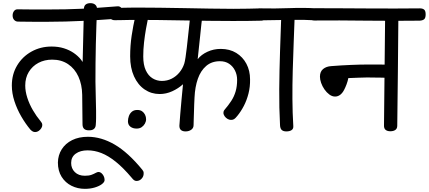

<svg xmlns="http://www.w3.org/2000/svg" viewBox="-20 -817 2718 1217"><path d="M203 20Q194 20 187 16Q180 12 173 5Q142 -32 115 -78.5Q88 -125 71.5 -175.5Q55 -226 55 -275Q55 -346 88.5 -402Q122 -458 179.5 -490Q237 -522 307 -522Q350 -522 385 -511Q420 -500 447 -481.5Q474 -463 492.5 -440Q511 -417 522 -393L503 -389L512 -763Q513 -781 524 -789Q535 -797 553 -797Q573 -797 584.5 -786.5Q596 -776 595 -758Q593 -712 591 -655.5Q589 -599 587.5 -537.5Q586 -476 585.5 -415Q585 -354 585 -299Q586 -254 587 -205Q588 -156 589 -115Q589 -91 589 -69Q589 -47 587 -25Q586 -8 574.5 1Q563 10 542 9Q523 9 513 -0.5Q503 -10 503 -30L501 -216Q500 -281 477 -331.5Q454 -382 411.5 -410.5Q369 -439 311 -439Q262 -439 223.5 -418.5Q185 -398 162.5 -361Q140 -324 140 -275Q140 -238 153 -197.5Q166 -157 188.5 -118.5Q211 -80 237 -49Q242 -43 245 -37.5Q248 -32 248 -24Q248 -14 241.5 -4Q235 6 225 13Q215 20 203 20ZM287 -679Q266 -679 240 -679Q214 -679 187 -679Q160 -679 136 -679.5Q112 -680 94 -680Q80 -680 70 -690.5Q60 -701 60 -719Q60 -735 68.5 -746.5Q77 -758 91 -758Q109 -758 133.5 -757.5Q158 -757 185.5 -757Q213 -757 239.5 -757Q266 -757 287 -757Q344 -757 395 -758Q446 -759 497.5 -761.5Q549 -764 604.5 -768Q660 -772 725 -777Q740 -778 749 -767Q758 -756 759 -740Q760 -724 753 -712.5Q746 -701 731 -699Q665 -694 608.5 -690.5Q552 -687 500 -684.5Q448 -682 396 -680.5Q344 -679 287 -679Z M845 330Q836 330 829 324.5Q822 319 815 310Q761 246 713.5 208Q666 170 622.5 153Q579 136 535 136Q489 136 460 157Q431 178 431 216Q431 251 454.5 274Q478 297 518 297Q544 297 560 291Q576 285 586.5 279Q597 273 605 273Q614 273 622.5 280Q631 287 637 298.5Q643 310 643 324Q643 337 626 350Q609 363 580.5 371.5Q552 380 518 380Q472 380 433 360.5Q394 341 370.5 303.5Q347 266 347 213Q348 166 371.5 129Q395 92 437.5 71Q480 50 537 50Q622 50 707 99.5Q792 149 882 259Q890 268 890.5 278Q891 288 889 295Q886 308 874 319Q862 330 845 330Z M1156 16Q1138 16 1127.5 7.5Q1117 -1 1117 -20Q1119 -51 1122.5 -93Q1126 -135 1130.5 -184Q1135 -233 1140 -283Q1110 -256 1071.5 -238.5Q1033 -221 992 -221Q939 -221 896.5 -250Q854 -279 829.5 -333Q805 -387 805 -460Q805 -528 814.5 -591Q824 -654 838 -715Q841 -731 852.5 -741.5Q864 -752 879 -752Q899 -752 909.5 -738Q920 -724 919 -705Q912 -672 905 -632Q898 -592 893 -548Q888 -504 888 -459Q888 -406 904 -371.5Q920 -337 947 -320.5Q974 -304 1006 -304Q1040 -304 1068.5 -318.5Q1097 -333 1117.5 -358Q1138 -383 1148 -414Q1152 -427 1156 -453.5Q1160 -480 1164 -514.5Q1168 -549 1172 -587Q1176 -625 1180 -661Q1184 -697 1187 -725L1264 -727Q1256 -664 1249 -592Q1242 -520 1233 -442Q1256 -471 1295 -489Q1334 -507 1379 -507Q1436 -507 1477.5 -481.5Q1519 -456 1542 -412.5Q1565 -369 1565 -314Q1566 -267 1555 -224Q1544 -181 1525.5 -145.5Q1507 -110 1484 -82Q1472 -67 1464 -62Q1456 -57 1444 -57Q1433 -57 1422 -63.5Q1411 -70 1404 -80Q1397 -90 1396 -100Q1396 -106 1397.5 -111Q1399 -116 1404 -122Q1428 -150 1446 -177.5Q1464 -205 1473.5 -237.5Q1483 -270 1483 -311Q1483 -343 1469.5 -370Q1456 -397 1432 -413Q1408 -429 1374 -429Q1322 -429 1287 -399Q1252 -369 1234 -317.5Q1216 -266 1213 -199Q1212 -180 1211 -156Q1210 -132 1209.5 -107.5Q1209 -83 1208 -61Q1207 -39 1207 -24Q1207 -5 1192 5.5Q1177 16 1156 16ZM1457 -684Q1386 -684 1306.5 -685Q1227 -686 1145.5 -687.5Q1064 -689 987.5 -690Q911 -691 846 -691Q825 -691 798.5 -690.5Q772 -690 748 -689.5Q724 -689 708 -689Q691 -689 680.5 -698.5Q670 -708 671 -730Q672 -752 682 -759Q692 -766 707 -766Q723 -767 747.5 -767.5Q772 -768 799 -768.5Q826 -769 847 -769Q913 -769 990 -768Q1067 -767 1148.5 -765.5Q1230 -764 1310 -762.5Q1390 -761 1460 -761Q1507 -761 1555 -762Q1603 -763 1636 -764Q1654 -765 1664.5 -757Q1675 -749 1676 -727Q1677 -705 1666.5 -696.5Q1656 -688 1638 -686Q1604 -685 1555 -684.5Q1506 -684 1457 -684ZM846 -2Q822 -2 806.5 -14Q791 -26 791 -48Q791 -65 797 -81.5Q803 -98 816 -109Q829 -120 850 -120Q869 -120 881 -111.5Q893 -103 899.5 -89.5Q906 -76 906 -61Q906 -47 898.5 -33.5Q891 -20 878 -11Q865 -2 846 -2Z M1795 16Q1776 16 1766 7Q1756 -2 1755 -23Q1749 -133 1750 -252Q1751 -371 1755 -491Q1759 -611 1763 -722Q1764 -739 1775 -748Q1786 -757 1805 -757Q1827 -757 1837.5 -747.5Q1848 -738 1848 -719Q1845 -635 1841.5 -546.5Q1838 -458 1835.5 -368Q1833 -278 1833.5 -190Q1834 -102 1839 -20Q1841 -1 1828.5 7.5Q1816 16 1795 16ZM1627 -688Q1609 -688 1598 -697Q1587 -706 1588 -728Q1589 -751 1600.5 -758Q1612 -765 1629 -764Q1723 -762 1814.5 -765.5Q1906 -769 1987 -764Q2004 -763 2014.5 -756Q2025 -749 2024 -726Q2023 -704 2012.5 -695.5Q2002 -687 1985 -688Q1904 -693 1812.5 -691Q1721 -689 1627 -688Z M2104 -205Q2085 -205 2067.5 -218Q2050 -231 2036.5 -250.5Q2023 -270 2015.5 -291.5Q2008 -313 2008 -331Q2008 -363 2028 -379.5Q2048 -396 2080 -398Q2144 -403 2204.5 -405.5Q2265 -408 2307 -408Q2321 -408 2344 -408Q2367 -408 2391 -408Q2415 -408 2430 -407Q2446 -407 2457.5 -395Q2469 -383 2469 -365Q2469 -347 2456.5 -335.5Q2444 -324 2429 -324Q2414 -325 2390.5 -325Q2367 -325 2344 -325.5Q2321 -326 2307 -326Q2285 -326 2252 -324.5Q2219 -323 2188 -322Q2184 -302 2176.5 -282Q2169 -262 2161 -247Q2150 -226 2135.5 -215.5Q2121 -205 2104 -205ZM2454 15Q2435 15 2424 6Q2413 -3 2414 -24Q2416 -196 2417.5 -364.5Q2419 -533 2421 -698Q2421 -717 2433.5 -730Q2446 -743 2463 -743Q2482 -743 2494 -728.5Q2506 -714 2505 -697Q2504 -533 2502 -363.5Q2500 -194 2498 -20Q2498 -2 2486 6.5Q2474 15 2454 15ZM2640 -686Q2565 -685 2479.5 -685Q2394 -685 2305.5 -686Q2217 -687 2132 -687.5Q2047 -688 1973 -687Q1955 -687 1945.5 -695Q1936 -703 1936 -725Q1936 -748 1946 -756Q1956 -764 1974 -765Q2048 -765 2133.5 -764.5Q2219 -764 2308 -763.5Q2397 -763 2482 -763Q2567 -763 2641 -764Q2659 -764 2668.5 -756Q2678 -748 2678 -726Q2678 -703 2668.5 -695Q2659 -687 2640 -686Z"/></svg>

Font: Playpen Sans Deva
Style: Regular
Weight: 400
Designer: Pooja Saxena, Gunjan Panchal, Laura Meseguer, Veronika Burian, José Scaglione
Foundry: TypeTogether
Version: Version 2.000